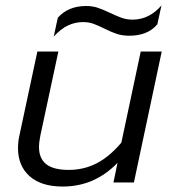

<svg xmlns="http://www.w3.org/2000/svg" viewBox="-20 -669 631 704"><path d="M192 -604Q230 -647 296 -647Q318 -647 337 -641Q356 -635 383 -622Q408 -610 426.5 -603.5Q445 -597 466 -597Q527 -597 572 -649L557 -580Q522 -538 454 -538Q429 -538 409 -544.5Q389 -551 363 -564Q339 -576 322 -582Q305 -588 284 -588Q256 -588 230 -576Q204 -564 177 -535ZM46 -126Q46 -151 52 -176L117 -480H194L128 -172Q123 -147 123 -130Q123 -88 149.5 -67Q176 -46 232 -46Q287 -46 334 -70Q381 -94 425 -146L496 -480H573L471 0H396L411 -72Q327 15 210 15Q131 15 88.5 -23Q46 -61 46 -126Z"/></svg>

Font: Prompt Light
Style: Italic
Weight: 300
Italic angle: -12°
Designer: Katatrad Team
Foundry: CadsonDemak
Version: Version 1.000